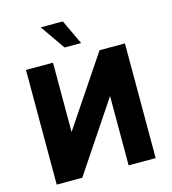

<svg xmlns="http://www.w3.org/2000/svg" viewBox="-131 -1026 1013 1132"><g transform="rotate(-15 376.0 -460.0)"><path d="M74 -700H239V-277L523 -700H678V0H513V-423L230 0H74ZM223 -920H358L429 -769H328Z"/></g></svg>

Font: Moderustic
Style: Bold
Weight: 700
Designer: Tural Alisoy
Foundry: TAFT Foundry
Version: Version 2.120